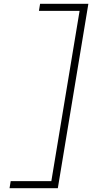

<svg xmlns="http://www.w3.org/2000/svg" viewBox="-20 -843 540 1006"><path d="M30 143 36 106H249L397 -786H184L190 -823H443L283 143Z"/></svg>

Font: Iosevka Curly Slab Extralight
Style: Italic
Weight: 200
Italic angle: -9°
Monospace: yes
Designer: Belleve Invis
Foundry: Belleve Invis
Version: Version 22.1.2; ttfautohint (v1.8.4)